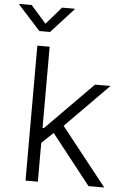

<svg xmlns="http://www.w3.org/2000/svg" viewBox="-94 -986 684 1031"><g transform="rotate(5 248.5 -471.0)"><path d="M83.5 0V-727.5H149.9V-290H157.7L410.2 -545.9H493.7L261.7 -311L507.8 0H422.9L211.9 -268.1L149.9 -209.5V0ZM34.2 -942.4 116.7 -848.6 198.2 -942.4H265.6V-938.5L145 -806.6H87.4L-32.2 -938.5V-942.4Z"/></g></svg>

Font: Inter Light
Style: Regular
Weight: 300
Designer: Rasmus Andersson
Foundry: rsms
Version: Version 4.000;git-a52131595